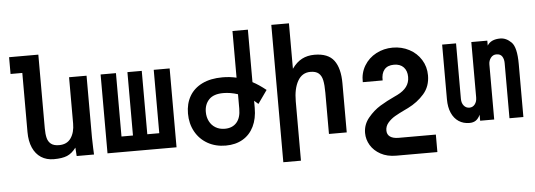

<svg xmlns="http://www.w3.org/2000/svg" viewBox="-58 -967 3715 1334"><g transform="rotate(-5 1800.0 -299.5)"><path d="M117.5 -196V-608H35.5V-725H239.5V-211Q239.5 -171 246.2 -144Q253 -117 272.5 -101.5Q292 -86 328.5 -86Q384 -86 411.2 -125.5Q438.5 -165 438.5 -227V-550H560.5V-119Q560.5 -87.5 562.5 -43.5Q563.5 -28.5 564.5 0H443.5L439.5 -59Q411 -20.5 376.5 -6.2Q342 8 284.5 8Q233 8 195.5 -16.2Q158 -40.5 137.8 -86.2Q117.5 -132 117.5 -196Z M1140 0H658.5V-550H765.5V-108H845.5V-550H945.5V-108H1029V-550H1140Z M1705 -771V-405Q1749 -382 1798 -342.5L1733 -250.5Q1722.5 -261 1705 -275V-225Q1705 -150.5 1678.2 -95.8Q1651.5 -41 1601.2 -11.5Q1551 18 1482.5 18Q1411.5 18 1356.2 -13.2Q1301 -44.5 1270.2 -100.2Q1239.5 -156 1239.5 -226.5Q1239.5 -295.5 1269.5 -347.2Q1299.5 -399 1358 -427.8Q1416.5 -456.5 1500 -456.5Q1550.5 -456.5 1597.5 -445.5V-771ZM1486 -99Q1538 -99 1567.8 -132.2Q1597.5 -165.5 1597.5 -229V-330Q1545 -347 1496.5 -347Q1428.5 -347 1396.2 -313.2Q1364 -279.5 1364 -226.5Q1364 -190.5 1378.8 -161.5Q1393.5 -132.5 1421 -115.8Q1448.5 -99 1486 -99Z M1870 -790H1993V-473Q2024.5 -517.5 2062.8 -537.2Q2101 -557 2150 -557Q2245.5 -557 2286.2 -502.2Q2327 -447.5 2327 -342V0H2203V-287Q2203 -342 2196 -374.8Q2189 -407.5 2169.2 -424.2Q2149.5 -441 2112 -441Q2054 -441 2023.5 -387.8Q1993 -334.5 1993 -246V168H1870Z M2453.5 15.5Q2453.5 -43.5 2492 -90Q2530.5 -136.5 2577.2 -165Q2624 -193.5 2680.5 -219.5L2699.5 -228.5Q2743 -250 2764.2 -279Q2785.5 -308 2785.5 -347Q2785.5 -389.5 2761.8 -414.8Q2738 -440 2694.5 -440Q2649.5 -440 2627.2 -413Q2605 -386 2607 -338H2468.5Q2466.5 -402 2497 -452.5Q2527.5 -503 2580.5 -531Q2633.5 -559 2696 -559Q2758.5 -559 2810.8 -531.5Q2863 -504 2893.5 -455.2Q2924 -406.5 2924 -346Q2924 -269 2878.2 -216.8Q2832.5 -164.5 2766 -131.5L2742 -120Q2700 -100 2672 -83.8Q2644 -67.5 2623.2 -43.5Q2602.5 -19.5 2602.5 10.5Q2602.5 39.5 2623.5 54.2Q2644.5 69 2683 69H2942.5V191H2655Q2593 191 2547.2 166Q2501.5 141 2477.5 100.8Q2453.5 60.5 2453.5 15.5Z M3040.5 -168.5V-550H3137.5V-163.5Q3137.5 -133.5 3152.8 -115.2Q3168 -97 3191.5 -97Q3214.5 -97 3229.2 -115.5Q3244 -134 3244 -164V-550H3355.5V-515.5Q3381 -557 3446 -557Q3487.5 -557 3523.2 -521.5Q3559 -486 3559 -369V0.5H3462V-384Q3462 -412 3449.8 -430.8Q3437.5 -449.5 3410 -449.5Q3385.5 -449.5 3370.5 -429.8Q3355.5 -410 3355.5 -384V0H3257.5V-42Q3244.5 -15 3227 -3Q3209.5 9 3182.5 9Q3140 9 3108 -12Q3076 -33 3058.2 -73Q3040.5 -113 3040.5 -168.5Z"/></g></svg>

Font: JuliaMono
Style: Bold
Weight: 700
Monospace: yes
Designer: cormullion
Foundry: corm
Version: Version 0.055; ttfautohint (v1.8.4)